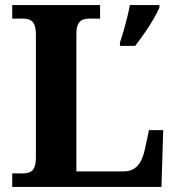

<svg xmlns="http://www.w3.org/2000/svg" viewBox="-20 -734 694 754"><path d="M28 0V-53H70Q84.6 -53 96.3 -57.5Q108 -62 114.5 -76Q121 -90 121 -118V-596Q121 -624.9 114.3 -638.4Q107.6 -652 96.3 -656.5Q85 -661 70 -661H28V-714H373V-661H331Q317.3 -661 305.8 -657Q294.3 -652.9 287.2 -639.9Q280 -626.9 280 -600V-61H466Q489 -61 505.5 -71Q522 -81 532.5 -100.5Q543 -120 549 -148L565 -223H621L614 0ZM451 -567Q458 -587 465.5 -613Q473 -639 479.5 -665.5Q486 -692 490 -714H606V-704Q597 -683 581 -656Q565 -629 546.5 -602.5Q528 -576 511 -554H451Z"/></svg>

Font: Noto Serif Gujarati
Style: Regular
Weight: 400
Designer: Universal Thirst, Indian Type Foundry and the Monotype Design Team
Foundry: Monotype Imaging Inc.
Version: Version 2.102